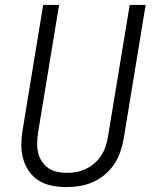

<svg xmlns="http://www.w3.org/2000/svg" viewBox="-20 -755 640 783"><path d="M252 8Q222 8 193 2.5Q164 -3 140 -17.5Q116 -32 99.5 -55Q83 -78 75 -105.5Q67 -133 67 -163Q67 -193 72 -223L156 -735H221L135 -213Q132 -193 131.5 -172.5Q131 -152 135.5 -132.5Q140 -113 150.5 -97Q161 -81 176.5 -70Q192 -59 212 -54.5Q232 -50 252 -50Q272 -50 291.5 -53.5Q311 -57 330 -66Q349 -75 365 -89Q381 -103 392.5 -120.5Q404 -138 410.5 -157.5Q417 -177 420 -196L509 -735H574L484 -187Q479 -160 470 -134Q461 -108 445 -84.5Q429 -61 407 -42.5Q385 -24 359 -12.5Q333 -1 305.5 3.5Q278 8 252 8Z"/></svg>

Font: Iosevka Light Extended Oblique
Style: Regular
Weight: 300
Width: 7
Italic angle: -9°
Monospace: yes
Designer: Belleve Invis
Foundry: Belleve Invis
Version: Version 32.5.0; ttfautohint (v1.8.4)